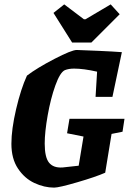

<svg xmlns="http://www.w3.org/2000/svg" viewBox="-20 -847 588 876"><path d="M539 -246 489 -236 460 -59Q417 -40 333 -15.5Q249 9 227 9Q182 9 137 -12Q92 -33 62 -78Q32 -123 32 -191Q32 -257 53.5 -349Q75 -441 103 -502Q149 -537 228 -578Q307 -619 330 -619Q362 -618 430 -615Q498 -612 536 -609L493 -405H416L423 -520Q361 -534 318 -534Q294 -534 276 -527Q254 -517 232.5 -457Q211 -397 197.5 -320.5Q184 -244 184 -192Q184 -129 204 -104.5Q224 -80 266 -83L339 -91L361 -224L286 -239L297 -305H548ZM309 -653 224 -788 273 -827 363 -759H370L485 -827L526 -782L397 -653Z"/></svg>

Font: Grenze
Style: Bold Italic
Weight: 700
Italic angle: -10°
Designer: Renata Polastri
Foundry: Omnibus-Type
Version: Version 1.002; ttfautohint (v1.8)